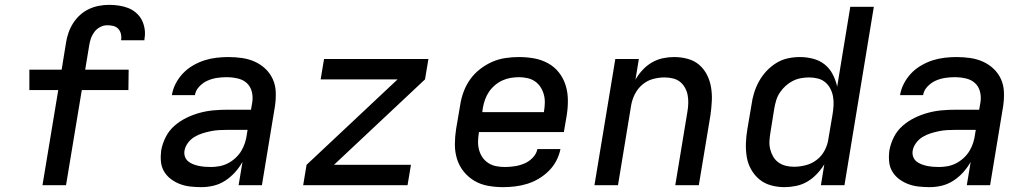

<svg xmlns="http://www.w3.org/2000/svg" viewBox="-20 -763 4240 791"><path d="M155 0 220 -392H101V-476H234L252 -587Q255 -607 262 -627.5Q269 -648 281 -667Q293 -686 309.5 -701Q326 -716 346 -725.5Q366 -735 387.5 -739Q409 -743 429 -743Q450 -743 470 -740Q490 -737 508 -730Q526 -723 541 -710Q556 -697 564.5 -680Q573 -663 576 -643Q579 -623 575 -602V-597H479V-599Q481 -612 478 -624Q475 -636 467 -644.5Q459 -653 447 -656Q435 -659 422 -659Q407 -659 392.5 -651.5Q378 -644 368.5 -631Q359 -618 354 -603Q349 -588 347 -573L331 -476H510L509 -392H317L252 0Z M810 8Q787 8 764.5 5.5Q742 3 722 -4.5Q702 -12 684.5 -25Q667 -38 656 -56.5Q645 -75 643 -97.5Q641 -120 644 -143Q649 -171 662.5 -198Q676 -225 699 -245Q722 -265 749 -278Q776 -291 804 -298.5Q832 -306 860.5 -308.5Q889 -311 917 -311H1014L1019 -340Q1023 -363 1017.5 -385Q1012 -407 996.5 -421Q981 -435 958.5 -440Q936 -445 913 -445Q893 -445 873.5 -442Q854 -439 835.5 -431Q817 -423 801.5 -407Q786 -391 783 -371H688Q692 -396 704 -419Q716 -442 734 -461Q752 -480 775.5 -493.5Q799 -507 822.5 -514.5Q846 -522 871 -525Q896 -528 920 -528Q949 -528 977 -524Q1005 -520 1029.5 -509Q1054 -498 1073.5 -479.5Q1093 -461 1104 -436.5Q1115 -412 1116 -383.5Q1117 -355 1113 -327L1059 0H963L979 -96Q966 -73 948 -53Q930 -33 907.5 -18.5Q885 -4 860 2Q835 8 810 8ZM849 -75Q867 -75 885 -78.5Q903 -82 919.5 -90.5Q936 -99 950.5 -112.5Q965 -126 974.5 -142Q984 -158 989.5 -175.5Q995 -193 997 -210L1000 -228H916Q899 -228 882 -227Q865 -226 848 -222.5Q831 -219 813.5 -213.5Q796 -208 780.5 -198.5Q765 -189 754 -174Q743 -159 740 -142Q738 -129 742 -117.5Q746 -106 755 -98.5Q764 -91 775.5 -86.5Q787 -82 799 -79.5Q811 -77 824 -76Q837 -75 849 -75Z M1229 0 1243 -84 1618 -436H1301L1315 -520H1745L1731 -436L1356 -84H1673L1659 0Z M2052 8Q2021 8 1990.5 2.5Q1960 -3 1934.5 -18Q1909 -33 1890.5 -56Q1872 -79 1863 -107.5Q1854 -136 1854 -167.5Q1854 -199 1859 -231L1876 -331Q1880 -358 1890 -385Q1900 -412 1917 -436Q1934 -460 1958 -478.5Q1982 -497 2008.5 -508.5Q2035 -520 2063 -524Q2091 -528 2118 -528Q2150 -528 2180.5 -522.5Q2211 -517 2237.5 -502.5Q2264 -488 2282.5 -464.5Q2301 -441 2310 -412.5Q2319 -384 2319.5 -352.5Q2320 -321 2315 -289L2303 -219H1953V-217Q1950 -199 1949.5 -181Q1949 -163 1953.5 -146Q1958 -129 1967.5 -115Q1977 -101 1991.5 -91.5Q2006 -82 2023.5 -78.5Q2041 -75 2059 -75Q2079 -75 2099.5 -78Q2120 -81 2139.5 -89Q2159 -97 2174.5 -113Q2190 -129 2194 -149H2289Q2284 -124 2272 -101Q2260 -78 2241 -59Q2222 -40 2199 -26.5Q2176 -13 2151.5 -5.5Q2127 2 2102 5Q2077 8 2052 8ZM1967 -301H2221V-303Q2224 -321 2224.5 -339Q2225 -357 2220.5 -373.5Q2216 -390 2207 -404Q2198 -418 2184.5 -427.5Q2171 -437 2153.5 -441Q2136 -445 2118 -445Q2101 -445 2083.5 -442Q2066 -439 2049.5 -431.5Q2033 -424 2018.5 -411.5Q2004 -399 1994 -384Q1984 -369 1978 -352Q1972 -335 1969 -317Z M2429 0 2515 -520H2612L2598 -435Q2610 -456 2627 -474.5Q2644 -493 2665.5 -505.5Q2687 -518 2710.5 -523Q2734 -528 2757 -528Q2786 -528 2813.5 -520.5Q2841 -513 2861 -495.5Q2881 -478 2893 -454Q2905 -430 2909.5 -402.5Q2914 -375 2912.5 -346.5Q2911 -318 2907 -289L2859 0H2762L2812 -303Q2815 -320 2815.5 -337.5Q2816 -355 2813 -371Q2810 -387 2802 -401.5Q2794 -416 2781.5 -426Q2769 -436 2752 -440Q2735 -444 2718 -444Q2694 -444 2670 -437.5Q2646 -431 2626.5 -414.5Q2607 -398 2595.5 -375Q2584 -352 2580 -328L2526 0Z M3212 8Q3183 8 3156 0.5Q3129 -7 3108.5 -24Q3088 -41 3074.5 -65Q3061 -89 3056.5 -116.5Q3052 -144 3053 -173Q3054 -202 3059 -231L3076 -331Q3079 -355 3086.5 -379.5Q3094 -404 3106.5 -427Q3119 -450 3137 -469.5Q3155 -489 3177.5 -503Q3200 -517 3225 -522.5Q3250 -528 3275 -528Q3303 -528 3330 -521Q3357 -514 3377.5 -497.5Q3398 -481 3410.5 -457Q3423 -433 3429 -406L3483 -735H3580L3459 0H3362L3376 -86Q3363 -65 3345 -46Q3327 -27 3305.5 -14.5Q3284 -2 3259.5 3Q3235 8 3212 8ZM3251 -76Q3275 -76 3300 -82.5Q3325 -89 3345.5 -105Q3366 -121 3378 -144.5Q3390 -168 3393 -192L3410 -292Q3413 -310 3414 -328.5Q3415 -347 3412 -364.5Q3409 -382 3401 -397.5Q3393 -413 3380 -424Q3367 -435 3349.5 -439.5Q3332 -444 3314 -444Q3297 -444 3280 -441Q3263 -438 3247 -430Q3231 -422 3217.5 -410Q3204 -398 3193.5 -382.5Q3183 -367 3178 -350.5Q3173 -334 3170 -317L3154 -217Q3151 -200 3150 -182.5Q3149 -165 3153 -148.5Q3157 -132 3165.5 -117.5Q3174 -103 3187.5 -93.5Q3201 -84 3217.5 -80Q3234 -76 3251 -76Z M3810 8Q3787 8 3764.5 5.5Q3742 3 3722 -4.5Q3702 -12 3684.5 -25Q3667 -38 3656 -56.5Q3645 -75 3643 -97.5Q3641 -120 3644 -143Q3649 -171 3662.5 -198Q3676 -225 3699 -245Q3722 -265 3749 -278Q3776 -291 3804 -298.5Q3832 -306 3860.5 -308.5Q3889 -311 3917 -311H4014L4019 -340Q4023 -363 4017.5 -385Q4012 -407 3996.5 -421Q3981 -435 3958.5 -440Q3936 -445 3913 -445Q3893 -445 3873.5 -442Q3854 -439 3835.5 -431Q3817 -423 3801.5 -407Q3786 -391 3783 -371H3688Q3692 -396 3704 -419Q3716 -442 3734 -461Q3752 -480 3775.5 -493.5Q3799 -507 3822.5 -514.5Q3846 -522 3871 -525Q3896 -528 3920 -528Q3949 -528 3977 -524Q4005 -520 4029.5 -509Q4054 -498 4073.5 -479.5Q4093 -461 4104 -436.5Q4115 -412 4116 -383.5Q4117 -355 4113 -327L4059 0H3963L3979 -96Q3966 -73 3948 -53Q3930 -33 3907.5 -18.5Q3885 -4 3860 2Q3835 8 3810 8ZM3849 -75Q3867 -75 3885 -78.5Q3903 -82 3919.5 -90.5Q3936 -99 3950.5 -112.5Q3965 -126 3974.5 -142Q3984 -158 3989.5 -175.5Q3995 -193 3997 -210L4000 -228H3916Q3899 -228 3882 -227Q3865 -226 3848 -222.5Q3831 -219 3813.5 -213.5Q3796 -208 3780.5 -198.5Q3765 -189 3754 -174Q3743 -159 3740 -142Q3738 -129 3742 -117.5Q3746 -106 3755 -98.5Q3764 -91 3775.5 -86.5Q3787 -82 3799 -79.5Q3811 -77 3824 -76Q3837 -75 3849 -75Z"/></svg>

Font: Iosevka Md Ex Obl
Style: Regular
Weight: 500
Width: 7
Italic angle: -9°
Monospace: yes
Designer: Belleve Invis
Foundry: Belleve Invis
Version: Version 32.5.0; ttfautohint (v1.8.4)